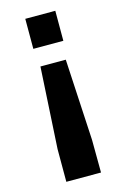

<svg xmlns="http://www.w3.org/2000/svg" viewBox="-114 -592 537 834"><g transform="rotate(-15 155.0 -175.0)"><path d="M98 -323H212L232 43L233 190H77V43ZM88 -540H223V-405H88Z"/></g></svg>

Font: Panamera
Style: Bold
Weight: 700
Designer: Bastien Sozeau
Foundry: NBR — Bastien Sozeau
Version: Version 3.002; ttfautohint (v1.8.4.7-5d5b);gftools[0.9.33]